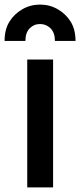

<svg xmlns="http://www.w3.org/2000/svg" viewBox="-71 -809 350 839"><path d="M48 -549H161V10H48ZM104 -789Q146 -789 181.5 -768.5Q217 -748 238 -714Q259 -680 259 -630H169Q169 -666 150 -685Q131 -704 104 -704Q77 -704 58.5 -685Q40 -666 40 -630H-51Q-51 -680 -30 -714Q-9 -748 26.5 -768.5Q62 -789 104 -789Z"/></svg>

Font: BLUETTI 2.0 Medium
Style: Italic
Weight: 500
Designer: Stijn de Vries
Foundry: tokotype
Version: Version 2.005;October 31, 2023;FontCreator 14.0.0.2814 64-bi